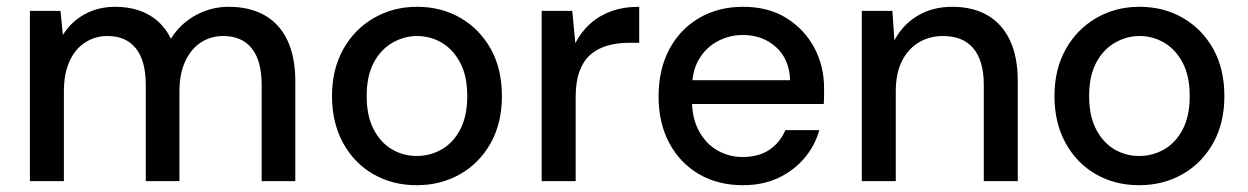

<svg xmlns="http://www.w3.org/2000/svg" viewBox="-20 -533 3672 565"><path d="M68 0V-501H158L165 -430Q189 -469 229 -491Q269 -513 319 -513Q357 -513 388.5 -502.5Q420 -492 444 -471Q468 -450 483 -419Q510 -463 555.5 -488Q601 -513 653 -513Q714 -513 758 -488.5Q802 -464 825.5 -415Q849 -366 849 -293V0H750V-283Q750 -354 721 -390.5Q692 -427 637 -427Q600 -427 571 -408Q542 -389 525 -352.5Q508 -316 508 -263V0H409V-283Q409 -354 380 -390.5Q351 -427 296 -427Q260 -427 230.5 -408Q201 -389 184.5 -352.5Q168 -316 168 -263V0Z M1206 12Q1135 12 1078.5 -20.5Q1022 -53 989.5 -112.5Q957 -172 957 -250Q957 -329 990 -388Q1023 -447 1080 -480Q1137 -513 1207 -513Q1279 -513 1335.5 -480Q1392 -447 1424.5 -388.5Q1457 -330 1457 -250Q1457 -171 1424 -112Q1391 -53 1334 -20.5Q1277 12 1206 12ZM1206 -74Q1246 -74 1280 -93.5Q1314 -113 1334.5 -152.5Q1355 -192 1355 -250Q1355 -309 1334.5 -348Q1314 -387 1280.5 -407Q1247 -427 1207 -427Q1169 -427 1134.5 -407Q1100 -387 1079.5 -348Q1059 -309 1059 -250Q1059 -192 1079.5 -152.5Q1100 -113 1133.5 -93.5Q1167 -74 1206 -74Z M1574 0V-501H1664L1673 -406Q1690 -439 1716.5 -463Q1743 -487 1779 -500Q1815 -513 1861 -513V-407H1829Q1797 -407 1768.5 -399Q1740 -391 1719 -373.5Q1698 -356 1686 -325Q1674 -294 1674 -247V0Z M2166 12Q2093 12 2037 -20.5Q1981 -53 1949.5 -112Q1918 -171 1918 -249Q1918 -328 1949 -387Q1980 -446 2036.5 -479.5Q2093 -513 2167 -513Q2241 -513 2294 -480Q2347 -447 2376 -393Q2405 -339 2405 -274Q2405 -264 2405 -252.5Q2405 -241 2404 -227H1991V-297H2305Q2303 -359 2263.5 -394.5Q2224 -430 2166 -430Q2126 -430 2091.5 -411.5Q2057 -393 2036.5 -358Q2016 -323 2016 -269V-241Q2016 -186 2036.5 -148Q2057 -110 2091 -90.5Q2125 -71 2165 -71Q2213 -71 2244.5 -92.5Q2276 -114 2291 -150H2391Q2378 -104 2347 -67.5Q2316 -31 2270.5 -9.5Q2225 12 2166 12Z M2516 0V-501H2606L2612 -414Q2636 -460 2680 -486.5Q2724 -513 2782 -513Q2842 -513 2885 -488.5Q2928 -464 2951.5 -415.5Q2975 -367 2975 -293V0H2875V-283Q2875 -354 2844.5 -390.5Q2814 -427 2755 -427Q2715 -427 2683.5 -408Q2652 -389 2634 -353Q2616 -317 2616 -264V0Z M3332 12Q3261 12 3204.5 -20.5Q3148 -53 3115.5 -112.5Q3083 -172 3083 -250Q3083 -329 3116 -388Q3149 -447 3206 -480Q3263 -513 3333 -513Q3405 -513 3461.5 -480Q3518 -447 3550.5 -388.5Q3583 -330 3583 -250Q3583 -171 3550 -112Q3517 -53 3460 -20.5Q3403 12 3332 12ZM3332 -74Q3372 -74 3406 -93.5Q3440 -113 3460.5 -152.5Q3481 -192 3481 -250Q3481 -309 3460.5 -348Q3440 -387 3406.5 -407Q3373 -427 3333 -427Q3295 -427 3260.5 -407Q3226 -387 3205.5 -348Q3185 -309 3185 -250Q3185 -192 3205.5 -152.5Q3226 -113 3259.5 -93.5Q3293 -74 3332 -74Z"/></svg>

Font: DMSans_18ptMedium
Style: Regular
Weight: 500
Designer: Colophon Foundry, Jonny Pinhorn
Foundry: Colophon Foundry
Version: Version 4.004;gftools[0.9.30]